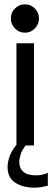

<svg xmlns="http://www.w3.org/2000/svg" viewBox="-20 -672 241 887"><path d="M56 0V-472H137V0ZM139 195Q87 195 51 172.5Q15 150 15 98Q15 80 23 54Q31 28 58 -6H103Q82 20 75.5 41Q69 62 69 77Q69 104 87 121Q105 138 148 138Q164 138 177.5 134.5Q191 131 201 126V186Q190 189 173 192Q156 195 139 195ZM96 -521Q68 -521 49 -540.5Q30 -560 30 -587Q30 -614 49 -633Q68 -652 96 -652Q122 -652 141 -633Q160 -614 160 -587Q160 -560 141 -540.5Q122 -521 96 -521Z"/></svg>

Font: Lil Grotesk Medium
Style: Regular
Weight: 500
Designer: Bastien Sozeau
Foundry: NBR — Bastien Sozeau
Version: Version 3.003; ttfautohint (v1.8.4.7-5d5b);gftools[0.9.33]